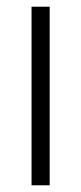

<svg xmlns="http://www.w3.org/2000/svg" viewBox="-20 -552 242 572"><path d="M128 0H74V-532H128Z"/></svg>

Font: Noto Sans Khmer UI Condensed Light
Style: Regular
Weight: 300
Width: 3
Designer: Danh Hong and the Monotype Design Team
Foundry: Monotype Imaging Inc.
Version: Version 2.002; ttfautohint (v1.8.4.7-5d5b)